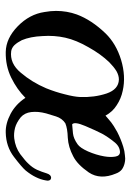

<svg xmlns="http://www.w3.org/2000/svg" viewBox="89 -556 467 686"><g transform="rotate(90 323.0 -213.5)"><path d="M496.1 -256.8Q475.6 -242.2 457 -240.2Q439.5 -238.3 424.8 -237.3Q414.1 -245.1 430.7 -284.2Q447.3 -323.2 458 -343.8Q469.7 -365.2 486.3 -385.7Q502 -407.2 523.4 -408.2Q537.1 -408.2 540 -391.6Q543 -374 539.1 -351.6Q534.2 -323.2 521.5 -293.9Q508.8 -265.6 496.1 -256.8ZM264.6 -404.3Q299.8 -403.3 314.5 -360.4Q329.1 -316.4 327.1 -265.6Q326.2 -244.1 317.4 -210.9Q309.6 -178.7 295.9 -144.5Q274.4 -93.8 240.2 -53.7Q207 -13.7 163.1 -19.5Q151.4 -21.5 141.6 -31.2Q131.8 -42 124 -57.6Q111.3 -87.9 109.4 -130.9Q106.4 -173.8 115.2 -212.9Q124 -252 149.4 -295.9Q173.8 -339.8 203.1 -370.1Q218.8 -385.7 234.4 -395.5Q250 -404.3 264.6 -404.3ZM393.6 -356.4Q379.9 -381.8 356.4 -396.5Q333 -412.1 304.7 -418Q252.9 -429.7 194.3 -412.1Q136.7 -394.5 99.6 -356.4Q51.8 -306.6 32.2 -253.9Q19.5 -218.8 19.5 -179.7Q19.5 -160.2 23.4 -138.7Q31.2 -85 74.2 -43Q117.2 -1 166 0Q215.8 1 257.8 -19.5Q299.8 -40 330.1 -70.3Q352.5 -36.1 386.7 -17.6Q421.9 1 454.1 0Q503.9 -1 541 -29.3Q578.1 -57.6 589.8 -71.3Q605.5 -90.8 613.3 -107.4Q622.1 -125 625 -142.6Q626 -146.5 626 -149.4Q626 -161.1 616.2 -162.1Q604.5 -162.1 599.6 -145.5Q594.7 -128.9 586.9 -111.3Q579.1 -94.7 564.5 -80.1Q555.7 -70.3 531.2 -51.8Q506.8 -34.2 474.6 -30.3Q457 -28.3 437.5 -33.2Q418.9 -38.1 399.4 -53.7Q383.8 -67.4 380.9 -90.8Q377.9 -115.2 385.7 -144.5Q390.6 -159.2 396.5 -179.7Q403.3 -201.2 420.9 -212.9Q439.5 -220.7 472.7 -221.7Q505.9 -223.6 539.1 -241.2Q568.4 -255.9 596.7 -296.9Q624 -337.9 600.6 -393.6Q595.7 -407.2 585.9 -415Q576.2 -421.9 563.5 -424.8Q555.7 -426.8 546.9 -426.8Q541 -426.8 535.2 -425.8Q520.5 -424.8 504.9 -419.9Q476.6 -411.1 452.1 -398.4Q427.7 -384.8 418 -377Q412.1 -372.1 406.2 -367.2Q399.4 -361.3 393.6 -356.4Z"/></g></svg>

Font: Gilchrist
Style: Regular
Weight: 400
Version: 1.0